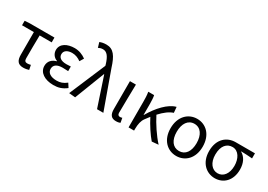

<svg xmlns="http://www.w3.org/2000/svg" viewBox="7 -1678 3570 2559"><g transform="rotate(30 1792.5 -398.0)"><path d="M322 13C356 13 387 6 409 -1L395 -71C377 -66 360 -63 342 -63C312 -63 297 -78 297 -116C297 -226 297 -346 300 -469H485V-543H107L29 -538V-469H211V-122C211 -34 240 13 322 13Z M787 13C862 13 919 -4 984 -54L945 -115C894 -74 849 -60 796 -60C703 -60 649 -97 649 -157C649 -217 694 -250 783 -250C810 -250 836 -249 867 -247V-318C841 -316 821 -315 800 -315C712 -315 675 -350 675 -399C675 -455 727 -484 794 -484C844 -484 888 -467 930 -436L967 -497C916 -534 857 -557 791 -557C680 -557 584 -509 584 -411C584 -360 614 -310 670 -290V-285C609 -269 557 -227 557 -150C557 -49 653 13 787 13Z M1122 9 1300 -451H1304L1454 0H1551L1345 -574C1296 -730 1243 -809 1135 -809C1087 -809 1058 -801 1032 -790L1055 -714C1075 -724 1095 -732 1125 -732C1187 -732 1224 -679 1255 -578L1261 -556L1025 0Z M1750 13C1781 13 1800 8 1816 0L1803 -69C1791 -65 1780 -63 1770 -63C1747 -63 1732 -75 1732 -106C1732 -237 1737 -396 1739 -543H1647V-113C1647 -32 1675 13 1750 13Z M2402 0C2319 -89 2230 -225 2176 -332C2243 -405 2305 -451 2365 -470L2357 -557C2240 -528 2119 -395 2033 -246H2029V-416C2029 -464 2026 -514 2019 -543H1929C1938 -495 1939 -438 1939 -394V0H2024V-28C2025 -99 2036 -156 2069 -200C2086 -224 2103 -246 2120 -267C2171 -167 2243 -58 2301 9Z M2677 13C2813 13 2924 -90 2924 -271C2924 -453 2813 -557 2677 -557C2541 -557 2429 -453 2429 -271C2429 -90 2541 13 2677 13ZM2677 -63C2580 -63 2524 -144 2524 -271C2524 -397 2580 -481 2677 -481C2774 -481 2830 -397 2830 -271C2830 -144 2774 -63 2677 -63Z M3270 13C3403 13 3507 -85 3507 -254C3507 -357 3467 -432 3400 -470V-474C3460 -473 3510 -470 3571 -465V-543H3274C3146 -543 3026 -456 3026 -265C3026 -86 3139 13 3270 13ZM3271 -63C3184 -63 3121 -141 3121 -265C3121 -402 3186 -467 3272 -467C3366 -467 3418 -370 3418 -261C3418 -139 3357 -63 3271 -63Z"/></g></svg>

Font: Noto Sans CJK SC Regular
Style: Regular
Weight: 400
Designer: Ryoko NISHIZUKA (kana & ideographs); Paul D. Hunt (Latin, Greek & Cyrillic); Wenlong ZHANG (bopomofo); Sandoll Communica
Foundry: Adobe Systems Incorporated
Version: Version 1.004;PS 1.004;hotconv 1.0.82;makeotf.lib2.5.63406